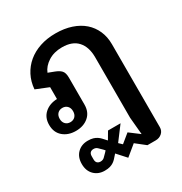

<svg xmlns="http://www.w3.org/2000/svg" viewBox="-199 -710 1106 1167"><g transform="rotate(-30 354.0 -126.0)"><path d="M201 309Q156 309 127.5 280.5Q99 252 99 204Q99 156 127.5 127.5Q156 99 201 99Q223 99 238 103.5Q253 108 264 115.5Q275 123 283 131.5Q291 140 299 149L307 158H309L339 107H427L354 204L376 225L436 176L505 228L494 107V-318Q494 -390 457.5 -430.5Q421 -471 349 -471Q292 -471 251.5 -445Q211 -419 196 -381L238 -365Q251 -360 261.5 -354Q272 -348 279.5 -340Q287 -332 290.5 -319.5Q294 -307 294 -289V-101Q294 -48 259 -18Q224 12 170 12Q116 12 81 -18Q46 -48 46 -101Q46 -152 79.5 -182Q113 -212 166 -214V-297L77 -333Q81 -385 103 -427.5Q125 -470 161.5 -500.5Q198 -531 247.5 -547.5Q297 -564 357 -564Q418 -564 467.5 -547.5Q517 -531 551 -501Q585 -471 603.5 -429Q622 -387 622 -335V247Q622 272 604 288Q586 304 560 304H502L436 252L363 312L307 250H306L299 258Q291 267 283 276Q275 285 264 292.5Q253 300 238 304.5Q223 309 201 309ZM167 -51Q188 -51 201 -64.5Q214 -78 214 -101Q214 -124 201 -137.5Q188 -151 167 -151Q146 -151 133 -137.5Q120 -124 120 -101Q120 -78 133 -64.5Q146 -51 167 -51ZM206 248Q222 248 232.5 238.5Q243 229 256 215L266 204L256 193Q242 179 232 169.5Q222 160 206 160Q192 160 183.5 168Q175 176 175 193V215Q175 232 183.5 240Q192 248 206 248Z"/></g></svg>

Font: IBM Plex Sans Thai Looped SemiBold
Style: Regular
Weight: 600
Designer: Mike Abbink, Paul van der Laan, Pieter van Rosmalen, Ben Mitchell, Mark Frömberg
Foundry: Bold Monday
Version: Version 1.1